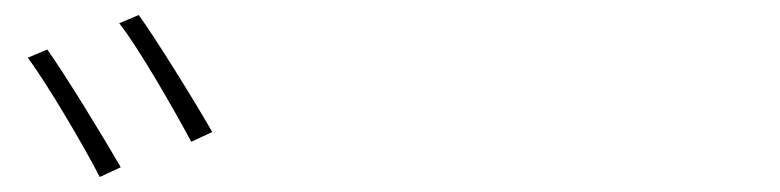

<svg xmlns="http://www.w3.org/2000/svg" viewBox="-20 -848 1040 256"><path d="M43 -782 17 -771C42 -738 92 -653 113 -612L141 -625C118 -665 66 -750 43 -782ZM165 -828 139 -817C165 -784 212 -702 235 -659L263 -672C239 -714 188 -796 165 -828Z"/></svg>

Font: Noto Sans CJK SC Thin
Style: Regular
Weight: 100
Designer: Ryoko NISHIZUKA 西塚涼子 (kana, bopomofo & ideographs); Paul D. Hunt (Latin, Greek & Cyrillic); Sandoll Communications 산돌커뮤니
Foundry: Adobe
Version: Version 2.004;hotconv 1.0.118;makeotfexe 2.5.65603